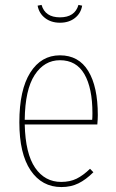

<svg xmlns="http://www.w3.org/2000/svg" viewBox="-20 -755 473 785"><path d="M225.1 -662.1Q189 -662.1 164.3 -681.2Q139.6 -700.2 133.8 -731.9L149.9 -734.9Q164.6 -684.1 225.1 -684.1Q286.1 -684.1 300.8 -734.9L315.9 -731.9Q310.5 -700.2 286.1 -681.2Q261.7 -662.1 225.1 -662.1ZM379.9 -284.2Q379.9 -268.6 377.9 -246.1H81.1Q84 -126.5 123.8 -68.8Q163.6 -11.2 230 -11.2Q266.1 -11.2 293 -24.4Q319.8 -37.6 348.1 -64.9L361.8 -50.8Q331.5 -20.5 300.8 -5.4Q270 9.8 231 9.8Q151.4 9.8 105.2 -58.3Q59.1 -126.5 59.1 -254.9Q59.1 -387.7 103.8 -458.3Q148.4 -528.8 225.1 -528.8Q301.8 -528.8 340.8 -464.8Q379.9 -400.9 379.9 -284.2ZM356.9 -265.1Q357.9 -272.9 357.9 -292Q357.9 -395 325 -451.9Q292 -508.8 225.1 -508.8Q161.1 -508.8 121.8 -448.5Q82.5 -388.2 81.1 -265.1Z"/></svg>

Font: Fira Sans Compressed Thin
Style: Regular
Weight: 100
Width: 1
Designer: Carrois Corporate & Edenspiekermann AG
Foundry: Carrois Corporate GbR & Edenspiekermann AG
Version: Version 4.203;PS 004.203;hotconv 1.0.88;makeotf.lib2.5.64775